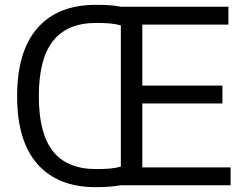

<svg xmlns="http://www.w3.org/2000/svg" viewBox="-20 -768 1027 796"><path d="M377 8Q220 8 135.5 -87.5Q51 -183 51 -369Q51 -556 135.5 -652Q220 -748 377 -748Q406 -748 432 -746.5Q458 -745 482 -740H927V-666H570V-413H902V-339H570V-74H936V0H482Q459 4 432.5 6Q406 8 377 8ZM379 -67Q408 -67 433.5 -69Q459 -71 481 -77V-663Q458 -669 433 -671Q408 -673 379 -673Q259 -673 200 -598.5Q141 -524 141 -369Q141 -215 199.5 -141Q258 -67 379 -67Z"/></svg>

Font: Encode Sans
Style: Regular
Weight: 400
Designer: Pablo Impallari, Andres Torresi
Foundry: Pablo Impallari, Andres Torresi
Version: Version 1.000; ttfautohint (v1.00) -l 8 -r 50 -G 200 -x 14 -